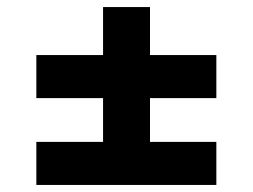

<svg xmlns="http://www.w3.org/2000/svg" viewBox="-20 -643 716 544"><path d="M405 -365V-241H593V-119H83V-241H272V-365H83V-487H272V-623H405V-487H593V-365Z"/></svg>

Font: MSTAGE SemiBold
Style: Regular
Weight: 600
Designer: Ninad Kale (Devanagari), Jonny Pinhorn (Latin)
Foundry: Indian Type Foundry
Version: 4.004